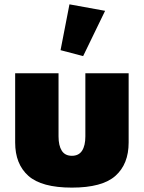

<svg xmlns="http://www.w3.org/2000/svg" viewBox="-20 -854 662 884"><path d="M311 9.8Q450.7 9.8 511.5 -44.4Q572.3 -98.6 572.3 -197.8V-516.6H373V-226.1Q373 -183.6 357.9 -160.2Q342.8 -136.7 311 -136.7Q279.3 -136.7 264.4 -160.2Q249.5 -183.6 249.5 -226.1V-516.6H49.8V-197.8Q49.8 -98.6 110.6 -44.4Q171.4 9.8 311 9.8ZM362.8 -595.7 463.9 -804.2 299.8 -834 258.8 -623Z"/></svg>

Font: Roboto Flex
Style: Optical Size 14.0 Weight 1000 Grade 0.00 Width 100 Slant 0.00 Parametric Thick Stroke 96 Parametric Thin Stroke 79 Parametric Counter Width 468 Parametric Uppercase Height 712 Parametric Lowercase Height 514 Parametric Ascender Height 750 Parametric Descender Depth -203.00 Parametric Figure Height 738
Weight: 1000
Designer: Berlow after Robertson
Foundry: Google
Version: Version 3.000